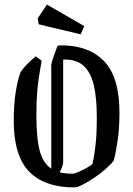

<svg xmlns="http://www.w3.org/2000/svg" viewBox="-20 -810 582 839"><path d="M162 -545Q156 -510 150.5 -476Q145 -442 142 -401Q139 -360 139 -303Q139 -206 153.5 -151.5Q168 -97 204 -73V-523Q204 -534 212.5 -558Q221 -582 231 -609Q239 -612 246 -612Q368 -612 435 -542.5Q502 -473 502 -318Q502 -249 494 -195.5Q486 -142 477 -108Q464 -91 440.5 -70.5Q417 -50 390 -32Q363 -14 340 -2.5Q317 9 306 9Q174 9 107 -60.5Q40 -130 40 -283Q40 -352 48.5 -406.5Q57 -461 70 -495Q81 -512 99 -530Q117 -548 136 -564ZM256 -101Q256 -88 241 -57Q265 -51 298 -51Q306 -51 326 -60Q346 -69 364 -79.5Q382 -90 384 -94Q392 -127 397.5 -175.5Q403 -224 403 -300Q403 -379 390.5 -435Q378 -491 347.5 -520.5Q317 -550 262 -550Q258 -550 256 -550ZM333 -660Q289 -671 238 -682.5Q187 -694 149 -704L145 -730L185 -790L348 -696Z"/></svg>

Font: Grenze Gotisch
Style: Regular
Weight: 400
Designer: Renata Polastri
Foundry: Omnibus-Type
Version: Version 1.001